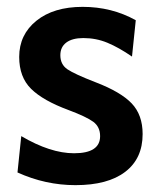

<svg xmlns="http://www.w3.org/2000/svg" viewBox="-20 -530 463 560"><path d="M200 10Q112.5 10 31 -27L42 -133Q127 -83 196 -83Q272 -83 272 -133Q272 -160 252 -174.8Q232 -189.5 180 -209Q105.5 -236.5 70.8 -270.8Q36 -305 36 -364Q36 -429 86.2 -469.5Q136.5 -510 221 -510Q306 -510 376 -471L365 -365Q326.5 -391.5 293.5 -405.2Q260.5 -419 223 -419Q191 -419 173.5 -406Q156 -393 156 -369Q156 -342 176.5 -328Q197 -314 259 -290Q332 -262 364 -228.5Q396 -195 396 -139Q396 -67.5 345.2 -28.8Q294.5 10 200 10Z"/></svg>

Font: Cabin
Style: Bold
Weight: 700
Designer: Pablo Impallari
Foundry: Pablo Impallari. http://www.impallari.com Igino Marini. http://www.ikern.com
Version: Version 3.001;hotconv 1.0.109;makeotfexe 2.5.65596